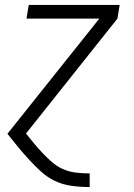

<svg xmlns="http://www.w3.org/2000/svg" viewBox="-20 -540 540 775"><path d="M341 215Q304 215 268 210Q232 205 201 190Q170 175 145 152Q120 129 97 104Q74 79 52.5 53Q31 27 10 0L381 -465H87L96 -520H463L454 -465L85 -1Q101 19 117.5 39Q134 59 152 78Q170 97 189.5 114Q209 131 233 142Q257 153 285 156.5Q313 160 341 160H342V215Z"/></svg>

Font: Iosevka SS04 Light Oblique
Style: Regular
Weight: 300
Italic angle: -9°
Monospace: yes
Designer: Belleve Invis
Foundry: Belleve Invis
Version: Version 19.0.0; ttfautohint (v1.8.4)